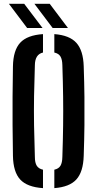

<svg xmlns="http://www.w3.org/2000/svg" viewBox="-20 -988 514 1016"><path d="M207.5 7.5Q124 2 87 -38Q50 -78 48.5 -163.5Q47 -251 46.5 -326.2Q46 -401.5 46.5 -476.2Q47 -551 48.5 -637Q50 -722 87 -762Q124 -802 207.5 -807.5V-710Q165 -700.5 164.5 -642.5Q161.5 -555.5 160.2 -478.8Q159 -402 160.2 -324.5Q161.5 -247 164.5 -158Q164.5 -127 174.5 -111Q184.5 -95 207.5 -90ZM267.5 7.5V-90Q290.5 -95 300 -111Q309.5 -127 310 -158Q313 -246 314 -323Q315 -400 314 -477.2Q313 -554.5 310 -642.5Q309.5 -673 300 -689Q290.5 -705 267.5 -710V-807.5Q348 -801.5 384.2 -761.2Q420.5 -721 423 -637Q426 -550.5 426.8 -475.8Q427.5 -401 426.8 -326Q426 -251 423 -163.5Q420.5 -78.5 384.2 -38.5Q348 1.5 267.5 7.5ZM123.5 -840 27 -968H108L205 -840ZM258.5 -840 162 -968H243L339.5 -840Z"/></svg>

Font: Big Shoulders Stencil Text
Style: Bold
Weight: 700
Designer: Patric King
Foundry: XO Type Co
Version: Version 1.000